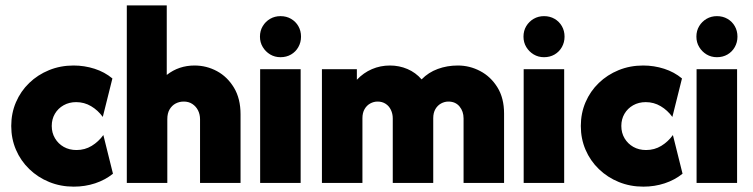

<svg xmlns="http://www.w3.org/2000/svg" viewBox="-20 -687 2828 721"><path d="M256.9 13.9Q207.6 13.9 164.9 -3.5Q122.2 -20.8 89.9 -52.1Q57.6 -83.3 39.9 -124.7Q22.2 -166 22.2 -213.9Q22.2 -261.8 39.9 -303.1Q57.6 -344.4 89.6 -375.3Q121.5 -406.2 164.2 -423.6Q206.9 -441 256.2 -441Q297.2 -441 335.1 -428.8Q372.9 -416.7 402.1 -392.4L366 -247.9Q347.9 -272.9 322.2 -288.2Q296.5 -303.5 266 -303.5Q239.6 -303.5 218.8 -291.7Q197.9 -279.9 186.1 -259.7Q174.3 -239.6 174.3 -213.9Q174.3 -188.2 186.5 -167.7Q198.6 -147.2 219.4 -135.4Q240.3 -123.6 267.4 -123.6Q298.6 -123.6 324.3 -139.2Q350 -154.9 368.1 -179.9L404.2 -34.7Q375 -11.1 337.2 1.4Q299.3 13.9 256.9 13.9Z M456.2 0V-666.7H606.2V-405.6Q629.2 -423.6 655.2 -432.3Q681.2 -441 710.4 -441Q755.6 -441 794.8 -419.8Q834 -398.6 858.7 -357.6Q883.3 -316.7 883.3 -257.6V0H731.2V-238.9Q731.2 -257.6 723.6 -272.6Q716 -287.5 702.4 -296.5Q688.9 -305.6 670.1 -305.6Q653.5 -305.6 639.6 -298.3Q625.7 -291 617 -276.4Q608.3 -261.8 608.3 -239.6V0Z M956.9 0V-427.1H1109V0ZM1033.3 -472.2Q1011.8 -472.2 994.4 -482.6Q977.1 -493.1 966.7 -510.4Q956.2 -527.8 956.2 -549.3Q956.2 -571.5 966.7 -588.9Q977.1 -606.2 994.4 -616.3Q1011.8 -626.4 1033.3 -626.4Q1055.6 -626.4 1072.9 -616.3Q1090.3 -606.2 1100.3 -588.9Q1110.4 -571.5 1110.4 -549.3Q1110.4 -527.8 1100.3 -510.1Q1090.3 -492.4 1072.9 -482.3Q1055.6 -472.2 1033.3 -472.2Z M1188.9 0V-427.1H1320.1V-387.5Q1345.1 -413.9 1376.7 -427.4Q1408.3 -441 1444.4 -441Q1479.2 -441 1510.1 -427.8Q1541 -414.6 1563.2 -388.9Q1588.9 -415.3 1624 -428.1Q1659 -441 1699.3 -441Q1743.8 -441 1783.3 -420.1Q1822.9 -399.3 1847.9 -359Q1872.9 -318.8 1872.9 -260.4V0H1720.8V-242.4Q1720.8 -268.8 1705.6 -287.2Q1690.3 -305.6 1663.9 -305.6Q1649.3 -305.6 1636.1 -298.3Q1622.9 -291 1614.9 -277.1Q1606.9 -263.2 1606.9 -243.1V0H1454.9V-242.4Q1454.9 -259.7 1447.9 -274.3Q1441 -288.9 1428.1 -297.2Q1415.3 -305.6 1397.9 -305.6Q1383.3 -305.6 1370.1 -298.3Q1356.9 -291 1349 -277.1Q1341 -263.2 1341 -243.1V0Z M1946.5 0V-427.1H2098.6V0ZM2022.9 -472.2Q2001.4 -472.2 1984 -482.6Q1966.7 -493.1 1956.2 -510.4Q1945.8 -527.8 1945.8 -549.3Q1945.8 -571.5 1956.2 -588.9Q1966.7 -606.2 1984 -616.3Q2001.4 -626.4 2022.9 -626.4Q2045.1 -626.4 2062.5 -616.3Q2079.9 -606.2 2089.9 -588.9Q2100 -571.5 2100 -549.3Q2100 -527.8 2089.9 -510.1Q2079.9 -492.4 2062.5 -482.3Q2045.1 -472.2 2022.9 -472.2Z M2395.8 13.9Q2346.5 13.9 2303.8 -3.5Q2261.1 -20.8 2228.8 -52.1Q2196.5 -83.3 2178.8 -124.7Q2161.1 -166 2161.1 -213.9Q2161.1 -261.8 2178.8 -303.1Q2196.5 -344.4 2228.5 -375.3Q2260.4 -406.2 2303.1 -423.6Q2345.8 -441 2395.1 -441Q2436.1 -441 2474 -428.8Q2511.8 -416.7 2541 -392.4L2504.9 -247.9Q2486.8 -272.9 2461.1 -288.2Q2435.4 -303.5 2404.9 -303.5Q2378.5 -303.5 2357.6 -291.7Q2336.8 -279.9 2325 -259.7Q2313.2 -239.6 2313.2 -213.9Q2313.2 -188.2 2325.3 -167.7Q2337.5 -147.2 2358.3 -135.4Q2379.2 -123.6 2406.2 -123.6Q2437.5 -123.6 2463.2 -139.2Q2488.9 -154.9 2506.9 -179.9L2543.1 -34.7Q2513.9 -11.1 2476 1.4Q2438.2 13.9 2395.8 13.9Z M2595.8 0V-427.1H2747.9V0ZM2672.2 -472.2Q2650.7 -472.2 2633.3 -482.6Q2616 -493.1 2605.6 -510.4Q2595.1 -527.8 2595.1 -549.3Q2595.1 -571.5 2605.6 -588.9Q2616 -606.2 2633.3 -616.3Q2650.7 -626.4 2672.2 -626.4Q2694.4 -626.4 2711.8 -616.3Q2729.2 -606.2 2739.2 -588.9Q2749.3 -571.5 2749.3 -549.3Q2749.3 -527.8 2739.2 -510.1Q2729.2 -492.4 2711.8 -482.3Q2694.4 -472.2 2672.2 -472.2Z"/></svg>

Font: Afacad Flux ExtraBold
Style: Regular
Weight: 800
Designer: Kristian Moeller
Foundry: Dicotype
Version: Version 1.100